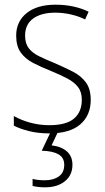

<svg xmlns="http://www.w3.org/2000/svg" viewBox="-20 -559 449 819"><path d="M367 -133Q367 -67 322.5 -28.5Q278 10 190 10Q142 10 103 0Q64 -10 39 -23V-64Q71 -46 110 -35.5Q149 -25 190 -25Q263 -25 296 -53.5Q329 -82 329 -133Q329 -167 312.5 -188Q296 -209 266.5 -224.5Q237 -240 198 -256Q155 -273 121.5 -290.5Q88 -308 68.5 -335Q49 -362 49 -407Q49 -467 93.5 -503Q138 -539 217 -539Q258 -539 294 -531Q330 -523 358 -509L343 -476Q318 -489 284 -497Q250 -505 216 -505Q156 -505 121.5 -480Q87 -455 87 -407Q87 -374 102.5 -353.5Q118 -333 147 -319Q176 -305 215 -289Q256 -271 290.5 -253.5Q325 -236 346 -208Q367 -180 367 -133ZM289 144Q289 188 257 214Q225 240 172 240Q141 240 119 234V204Q140 210 171 210Q208 210 231 193.5Q254 177 254 144Q254 113 229 99Q204 85 158 84L198 0H229L200 61Q242 66 265.5 87Q289 108 289 144Z"/></svg>

Font: Noto Sans Gujarati UI SemiCondensed ExtraLight
Style: Regular
Weight: 200
Width: 4
Designer: Jelle Bosma - Monotype Design Team, Universal Thirst
Foundry: Monotype Imaging Inc.
Version: Version 2.106; ttfautohint (v1.8.4.7-5d5b)